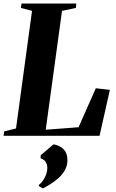

<svg xmlns="http://www.w3.org/2000/svg" viewBox="-37 -763 650 1079"><path d="M-17 0 -13.5 -24.5 53 -41 143 -702 80.5 -718.5 84 -743H392L389.5 -718.5L311.5 -702L220 -34L404.5 -48L501.5 -267L580.5 -258L522.5 0ZM181.5 283V276.5Q196.5 264 207 248Q217.5 232 223.2 214.5Q229 197 229 179.5Q228.5 160.5 219 146.2Q209.5 132 191.5 127V109.5L264 48Q301.5 55 322 77.5Q342.5 100 342 137Q342 170 324.8 198.2Q307.5 226.5 276.5 250.5Q245.5 274.5 204 296Z"/></svg>

Font: Merriweather 120pt ExtraBold
Style: Italic
Weight: 800
Italic angle: -7.8°
Version: Version 2.101